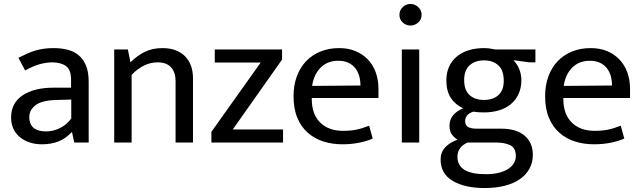

<svg xmlns="http://www.w3.org/2000/svg" viewBox="-20 -720 3239 970"><path d="M73 -428Q97 -440 118 -449.5Q139 -459 160 -465Q181 -471 203 -474Q225 -477 251 -477Q290 -477 322.5 -468.5Q355 -460 378.5 -440Q402 -420 415 -387.5Q428 -355 428 -306V0H355L344 -52H342Q311 -19 274 -5Q237 9 192 9Q158 9 129.5 -0.5Q101 -10 80 -27.5Q59 -45 47.5 -70Q36 -95 36 -126Q36 -200 94.5 -238.5Q153 -277 249 -277H339V-317Q339 -368 313 -386.5Q287 -405 243 -405Q217 -405 183.5 -396.5Q150 -388 107 -364ZM340 -217 266 -215Q191 -213 159.5 -188.5Q128 -164 128 -129Q128 -108 135 -93.5Q142 -79 153.5 -71Q165 -63 180.5 -59.5Q196 -56 213 -56Q246 -56 280 -71.5Q314 -87 340 -121Z M645 0H557V-470H626L639 -405Q674 -440 712.5 -458.5Q751 -477 801 -477Q873 -477 914 -436.5Q955 -396 955 -324V0H867V-311Q867 -354 844.5 -379.5Q822 -405 776 -405Q706 -405 645 -342Z M1405 -419 1156 -66H1410V0H1048V-54L1297 -404H1065V-470H1405Z M1892 -225H1555V-221Q1555 -143 1597.5 -101Q1640 -59 1713 -59Q1751 -59 1780.5 -65Q1810 -71 1845 -85L1863 -20Q1834 -7 1794.5 1Q1755 9 1710 9Q1659 9 1614.5 -5Q1570 -19 1536 -48.5Q1502 -78 1482.5 -124Q1463 -170 1463 -234Q1463 -289 1479.5 -334Q1496 -379 1526 -410.5Q1556 -442 1598.5 -459.5Q1641 -477 1694 -477Q1739 -477 1775.5 -462Q1812 -447 1838 -420Q1864 -393 1878 -355Q1892 -317 1892 -271ZM1801 -288Q1801 -314 1794.5 -336.5Q1788 -359 1774.5 -376Q1761 -393 1740 -403Q1719 -413 1689 -413Q1634 -413 1599.5 -378Q1565 -343 1557 -286Z M2010 0V-470H2098V0ZM2054 -591Q2031 -591 2014.5 -606.5Q1998 -622 1998 -645Q1998 -668 2014.5 -684Q2031 -700 2054 -700Q2076 -700 2093 -684Q2110 -668 2110 -645Q2110 -622 2093 -606.5Q2076 -591 2054 -591Z M2235 -314Q2235 -353 2249 -383.5Q2263 -414 2288.5 -435Q2314 -456 2349 -466.5Q2384 -477 2425 -477Q2440 -477 2454 -475Q2468 -473 2482 -470H2685V-405H2654L2574 -416Q2593 -396 2603.5 -370Q2614 -344 2614 -315Q2614 -276 2600 -245.5Q2586 -215 2561 -194Q2536 -173 2501 -162.5Q2466 -152 2425 -152Q2394 -152 2371 -156Q2348 -148 2339 -135.5Q2330 -123 2330 -109Q2330 -86 2345.5 -78Q2361 -70 2387 -70H2511Q2589 -70 2630.5 -34.5Q2672 1 2672 62Q2672 101 2655 132Q2638 163 2606.5 185Q2575 207 2530 218.5Q2485 230 2429 230Q2327 230 2266.5 193.5Q2206 157 2206 86Q2206 49 2229.5 24Q2253 -1 2291 -14Q2271 -28 2261 -43.5Q2251 -59 2251 -85Q2251 -116 2269.5 -138Q2288 -160 2320 -173Q2280 -191 2257.5 -225.5Q2235 -260 2235 -314ZM2342 0Q2291 23 2291 72Q2291 160 2433 160Q2475 160 2504 152Q2533 144 2551 131Q2569 118 2577.5 102Q2586 86 2586 69Q2586 27 2557.5 13.5Q2529 0 2486 0ZM2525 -312Q2525 -365 2497.5 -390Q2470 -415 2425 -415Q2380 -415 2352.5 -390Q2325 -365 2325 -316Q2325 -264 2352.5 -239.5Q2380 -215 2425 -215Q2470 -215 2497.5 -239Q2525 -263 2525 -312Z M3163 -225H2826V-221Q2826 -143 2868.5 -101Q2911 -59 2984 -59Q3022 -59 3051.5 -65Q3081 -71 3116 -85L3134 -20Q3105 -7 3065.5 1Q3026 9 2981 9Q2930 9 2885.5 -5Q2841 -19 2807 -48.5Q2773 -78 2753.5 -124Q2734 -170 2734 -234Q2734 -289 2750.5 -334Q2767 -379 2797 -410.5Q2827 -442 2869.5 -459.5Q2912 -477 2965 -477Q3010 -477 3046.5 -462Q3083 -447 3109 -420Q3135 -393 3149 -355Q3163 -317 3163 -271ZM3072 -288Q3072 -314 3065.5 -336.5Q3059 -359 3045.5 -376Q3032 -393 3011 -403Q2990 -413 2960 -413Q2905 -413 2870.5 -378Q2836 -343 2828 -286Z"/></svg>

Font: Mukta Malar
Style: Regular
Weight: 400
Designer: Aadarsh Rajan, Girish Dalvi, Yashodeep Gholap
Foundry: Ek Type
Version: Version 2.538;PS 1.000;hotconv 16.6.51;makeotf.lib2.5.65220;